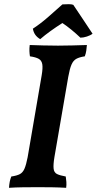

<svg xmlns="http://www.w3.org/2000/svg" viewBox="-20 -894 462 917"><path d="M179 -534Q185 -569 182 -587Q179 -605 165 -613Q151 -621 123 -625Q121 -637 120.5 -650.5Q120 -664 122 -679Q152 -678 186 -677Q220 -676 257 -676Q291 -676 326 -677Q361 -678 395 -679Q394 -665 392 -651.5Q390 -638 385 -625Q359 -621 344.5 -613Q330 -605 321.5 -585.5Q313 -566 306 -527L240 -144Q234 -108 236 -89Q238 -70 252 -63Q266 -56 294 -51Q296 -39 297 -25Q298 -11 296 3Q262 1 229.5 0.5Q197 0 161 0Q124 0 88 0.5Q52 1 23 3Q24 -13 26.5 -26Q29 -39 34 -51Q61 -55 75 -62.5Q89 -70 97 -88.5Q105 -107 112 -143ZM172 -707Q157 -716 148.5 -728Q140 -740 137 -757Q171 -779 208 -811Q245 -843 278 -873Q295 -874 308.5 -874Q322 -874 330 -871Q351 -840 373.5 -806Q396 -772 422 -733Q412 -725 395 -719.5Q378 -714 364 -714Q343 -734 321 -752Q299 -770 278 -784Q248 -765 221 -745.5Q194 -726 172 -707Z"/></svg>

Font: Vollkorn SemiBold
Style: Italic
Weight: 600
Italic angle: -11°
Designer: Friedrich Althausen
Foundry: Friedrich Althausen
Version: Version 5.000